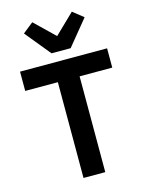

<svg xmlns="http://www.w3.org/2000/svg" viewBox="-139 -1042 857 1125"><g transform="rotate(-15 290.0 -479.5)"><path d="M348 -754 474 -908 410 -959 290 -843 170 -959 106 -908 232 -754ZM554 -581V-698H26V-581H224V0H356V-581Z"/></g></svg>

Font: Braiins Sans SemiBold
Style: Regular
Weight: 600
Designer: Mike Abbink, Paul van der Laan, Pieter van Rosmalen, Jiri Chlebus, Lubos Buracinsky
Foundry: Bold Monday, Sudetype
Version: Version 1.000;hotconv 1.0.109;makeotfexe 2.5.65596